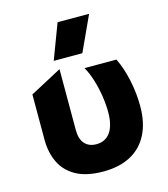

<svg xmlns="http://www.w3.org/2000/svg" viewBox="-115 -857 841 962"><g transform="rotate(-15 305.0 -376.0)"><path d="M304.4 15Q215.5 15 161.4 -15.3Q107.2 -45.6 82.7 -97.6Q58.1 -149.5 58.1 -214.8V-450.2L222.1 -537.5V-221.2Q222.1 -175 243.8 -150.6Q265.5 -126.2 304.9 -126.2Q329.1 -126.4 347.3 -136.1Q365.5 -145.8 377.6 -163.6Q389.6 -181.5 395.9 -207.3Q402.1 -233.1 402.1 -265.1Q402.1 -308.2 394.9 -353.1Q387.6 -398 374.8 -439.1Q361.9 -480.1 344.4 -510H510.1Q536 -457 550.4 -389Q564.9 -321 564.9 -254.2Q564.9 -169.1 534.6 -109.1Q504.4 -49 446.3 -17.2Q388.2 14.6 304.4 15ZM204.9 -585 273.6 -767H437.1L353.4 -585Z"/></g></svg>

Font: Geologica-Sharp
Style: Regular
Weight: 100
Designer: Sindre Bremnes, Frode Helland
Foundry: Monokrom Skriftforlag AS
Version: Version 1.010;gftools[0.9.28]